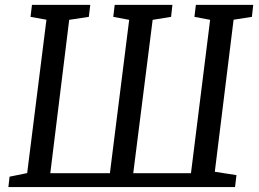

<svg xmlns="http://www.w3.org/2000/svg" viewBox="-20 -763 1058 783"><path d="M19 -42.5 90.8 -57.1 169.4 -682.6 104.5 -694.3 110.4 -743.2H348.1L342.3 -694.3L262.2 -682.1L185.1 -56.6H428.2L506.8 -682.1L441.9 -694.3L447.8 -743.2H683.1L677.7 -694.3L602.5 -682.1L523.4 -56.6H758.8L836.9 -682.1L772.9 -694.3L778.8 -743.2H1012.7L1007.3 -694.3L932.6 -682.6L856 -62.5L944.3 -48.8L938.5 0H14.2Z"/></svg>

Font: Merriweather
Style: Italic
Weight: 400
Italic angle: -7°
Designer: Eben Sorkin ( eben@eyebytes.com )
Foundry: Eben Sorkin ( eben@eyebytes.com )
Version: Version 1.005; ttfautohint (v0.97) -l 13 -r 13 -G 200 -x 24 